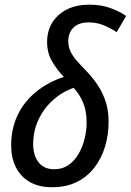

<svg xmlns="http://www.w3.org/2000/svg" viewBox="-20 -784 555 814"><path d="M201.2 9.8Q143.6 9.8 105 -13.2Q66.4 -36.1 46.9 -75.9Q27.3 -115.7 27.3 -167Q27.3 -237.8 54.4 -295.2Q81.5 -352.5 131.8 -393.8Q182.1 -435.1 250.5 -458Q220.2 -489.7 200 -525.1Q179.7 -560.5 179.7 -605.5Q179.7 -653.3 202.1 -689Q224.6 -724.6 264.6 -744.4Q304.7 -764.2 357.9 -764.2Q409.7 -764.2 449.2 -749.5Q488.8 -734.9 514.6 -716.3L474.6 -647.5Q448.7 -665 419.4 -677Q390.1 -689 356 -689Q314.5 -689 292 -667.5Q269.5 -646 269.5 -608.9Q269.5 -585 279.3 -564.9Q289.1 -544.9 306.6 -525.1Q324.2 -505.4 346.7 -482.4Q375.5 -452.1 396.5 -419.7Q417.5 -387.2 429 -350.1Q440.4 -313 440.4 -268.1Q440.4 -211.4 425 -161.4Q409.7 -111.3 379.6 -72.8Q349.6 -34.2 304.9 -12.2Q260.3 9.8 201.2 9.8ZM210.4 -66.4Q244.6 -66.4 270.3 -84.2Q295.9 -102.1 313 -131.3Q330.1 -160.6 338.6 -195.6Q347.2 -230.5 347.2 -264.6Q347.2 -314 332 -349.6Q316.9 -385.3 292 -411.6Q255.4 -398.9 224.1 -375.7Q192.9 -352.5 169.7 -321.5Q146.5 -290.5 133.5 -252.9Q120.6 -215.3 120.6 -174.3Q120.6 -125 143.6 -95.7Q166.5 -66.4 210.4 -66.4Z"/></svg>

Font: Open Sans SemiCondensed Medium
Style: Italic
Weight: 500
Width: 4
Italic angle: -12°
Designer: Monotype Design Team
Foundry: Monotype Imaging Inc.
Version: Version 3.000